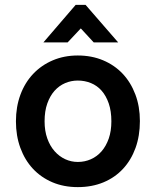

<svg xmlns="http://www.w3.org/2000/svg" viewBox="-20 -747 635 782"><path d="M296.9 15.1Q239.7 15.1 193.4 -4.6Q147 -24.4 114 -59.8Q81.1 -95.2 63 -144.5Q44.9 -193.8 44.9 -252.9Q44.9 -312 63.2 -361.3Q81.5 -410.6 115 -446Q148.4 -481.4 194.8 -501.2Q241.2 -521 296.9 -521Q353 -521 399.7 -501.5Q446.3 -481.9 479.5 -446.8Q512.7 -411.6 531.2 -362.5Q549.8 -313.5 549.8 -253.9Q549.8 -193.8 532 -144.5Q514.2 -95.2 481.2 -59.6Q448.2 -23.9 401.4 -4.4Q354.5 15.1 296.9 15.1ZM296.9 -418.9Q269.5 -418.9 245.1 -408.4Q220.7 -397.9 202.1 -377.2Q183.6 -356.4 172.6 -325.4Q161.6 -294.4 161.6 -252.9Q161.6 -213.9 172.6 -183.1Q183.6 -152.3 202.4 -131.1Q221.2 -109.9 245.6 -98.6Q270 -87.4 296.9 -87.4Q325.2 -87.4 350.1 -98.4Q375 -109.4 393.6 -130.6Q412.1 -151.9 422.9 -182.6Q433.6 -213.4 433.6 -252.9Q433.6 -294.4 422.9 -325.7Q412.1 -356.9 393.8 -377.7Q375.5 -398.4 350.3 -408.7Q325.2 -418.9 296.9 -418.9ZM361.8 -574.2 309.1 -631.3 255.4 -574.2H156.7L288.1 -727.1H328.6L461.4 -574.2Z"/></svg>

Font: Twentytwelve Slab
Style: TwentytwelveSlab
Weight: 700
Designer: Domenico Catapano
Version: Version 1.00 2012